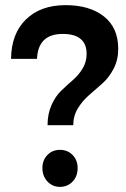

<svg xmlns="http://www.w3.org/2000/svg" viewBox="-20 -718 491 747"><path d="M23 -489Q24 -587 81 -642.5Q138 -698 235 -698Q329 -698 384.5 -654Q440 -610 440 -528Q440 -485 422 -450.5Q404 -416 378 -393Q352 -370 326.5 -348Q301 -326 283 -296.5Q265 -267 265 -231H165Q165 -275 180.5 -309.5Q196 -344 218.5 -365.5Q241 -387 263.5 -406.5Q286 -426 301.5 -451.5Q317 -477 317 -508Q317 -586 224 -586Q128 -586 124 -489ZM213 -135Q243 -135 262.5 -115Q282 -95 282 -64Q282 -32 262.5 -11.5Q243 9 213 9Q184 9 164.5 -12Q145 -33 145 -64Q145 -95 164.5 -115Q184 -135 213 -135Z"/></svg>

Font: Montserrat arm Medium
Style: Regular
Weight: 500
Designer: Julieta Ulanovsky
Foundry: Julieta Ulanovsky
Version: Version 6.000;PS 006.000;hotconv 1.0.88;makeotf.lib2.5.64775